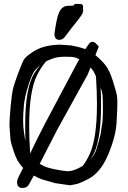

<svg xmlns="http://www.w3.org/2000/svg" viewBox="-20 -907 639 961"><path d="M277.3 -707.5C287.1 -707.5 295.7 -711.9 303.2 -720.7C329.6 -755.5 351.6 -783.9 369.4 -805.9C387.1 -827.9 396 -842.6 396 -850.1V-864.5V-869.1V-873C396 -874.7 395.8 -876 395.5 -877C395.2 -877.9 394.9 -879 394.5 -880.1C394.2 -881.3 393.7 -882.2 393.1 -882.8C392.4 -883.5 391.2 -884.4 389.4 -885.5C387.6 -886.6 383.1 -887.2 375.7 -887.2H362.5C361.1 -887.2 359.1 -887 356.7 -886.7C354.2 -886.4 352.5 -885.6 351.3 -884.3C350.2 -883 349.3 -881.3 348.6 -879.4C345.1 -878.4 335.9 -877.9 321.3 -877.9C306.6 -877.9 294.7 -872.3 285.4 -861.1C276.1 -849.9 268.6 -829.4 262.7 -799.8C259.1 -781.9 255.7 -761.2 252.4 -737.8C252.4 -717.6 260.7 -707.5 277.3 -707.5ZM178.7 -86.9C202.8 -134.4 231.6 -190.6 265.1 -255.4L419.4 -534.7L433.1 -569.3C434.7 -567.7 437.7 -564 442.1 -558.3C446.5 -552.7 450.7 -545.7 454.6 -537.6C458.5 -529.5 460.4 -524.9 460.4 -523.9C463.7 -473.5 465.3 -427.2 465.3 -385.3C465.3 -268.7 452.5 -184.1 426.8 -131.3C417.3 -111.2 406.6 -93.1 394.5 -77.1C379.2 -67.4 362 -59.4 342.8 -53.2L320.3 -49.8C310.5 -49.8 290.9 -52.7 261.2 -58.3C231.6 -64 210.9 -70 199 -76.2C187.1 -82.4 180.3 -85.9 178.7 -86.9ZM431.6 -107.9 439.5 -119.6C470.4 -167.2 485.8 -254.6 485.8 -381.8C485.8 -409.2 485.2 -438.5 483.9 -469.7C488.4 -456.4 491.5 -444.1 492.9 -432.9C494.4 -421.6 495.1 -397.2 495.1 -359.6C495.1 -322 493.7 -296.3 490.7 -282.5C487.8 -268.6 486.3 -258.6 486.3 -252.4C486.3 -246.3 482.2 -228 473.9 -197.8C465.6 -167.5 458.7 -147.4 453.1 -137.5C447.6 -127.5 440.4 -117.7 431.6 -107.9ZM181.2 -581.1C170.4 -567.7 160.6 -554.2 151.9 -540.5C121.3 -493 106 -405.4 106 -277.8C106 -253.7 106.4 -228.4 107.4 -201.7C105.1 -212.1 102.6 -226.6 99.9 -245.4C97.1 -264.1 95.7 -283.9 95.7 -304.7C95.7 -325.5 97 -350.3 99.6 -378.9C102.2 -407.6 109.8 -441.7 122.3 -481.2C134.8 -520.8 146.5 -546.2 157.2 -557.6C168 -569 175.9 -576.8 181.2 -581.1ZM32.2 -211.4C34.2 -195.8 39.8 -174.7 49.1 -148.2C58.3 -121.7 67.2 -102.7 75.7 -91.3C84.1 -79.9 90.8 -71.6 95.7 -66.4C88.5 -52.1 81.9 -39.1 75.7 -27.3C69.5 -15.6 66.1 -6 65.4 1.5V5.4C65.4 14.2 67.6 21.1 72 26.1C76.4 31.2 82.7 33.7 90.8 33.7H94.2C106.6 33 115.3 29.4 120.4 22.7C125.4 16 134.9 -1 148.9 -28.3C164.6 -19.9 178.1 -13.5 189.5 -9.3L256.8 9.8L331.1 20.5L367.7 13.2C381.3 8.3 392.6 3.6 401.4 -1L414.6 -7.3C458.8 -27.8 494.1 -68.9 520.3 -130.6C546.5 -192.3 560.9 -246.7 563.5 -293.9C566.1 -341.1 567.4 -372.5 567.4 -387.9C567.4 -403.4 566.7 -416.4 565.4 -427C564.1 -437.6 557.7 -461.3 546.1 -498.3C534.6 -535.2 522.1 -562.3 508.8 -579.6C495.4 -596.8 478.4 -613.9 457.5 -630.9L474.6 -674.3L460.4 -689C454.6 -694.8 448.9 -697.8 443.4 -697.8H441.4C435.2 -697.8 429 -693.2 422.6 -684.1C416.3 -675 411.1 -667.3 407.2 -661.1C388.3 -668.3 364.1 -674.5 334.5 -679.7L277.3 -683.6C245.8 -682.3 219.3 -678.5 198 -672.1C176.7 -665.8 156.3 -655.8 137 -642.3C117.6 -628.8 105.1 -617.5 99.6 -608.4C94.1 -599.3 85.1 -578.3 72.8 -545.4C60.4 -512.5 51.7 -486.8 46.6 -468.3C41.6 -449.7 37.1 -418.4 33.2 -374.3C29.3 -330.2 27.3 -298.2 27.3 -278.3ZM376.5 -610.4 372.1 -602.5 275.9 -421.4C220.2 -317.5 183 -246.3 164.3 -207.8C145.6 -169.2 134.4 -146.2 130.9 -138.7C127.6 -188.8 126 -234.7 126 -276.4C126 -392.3 138.8 -476.4 164.6 -528.8C177.9 -556.2 193.4 -579.9 210.9 -600.1C217.1 -603.4 228.1 -608 243.9 -614C259.7 -620 279.8 -623 304.2 -623C328.6 -623 344.1 -622.3 350.6 -620.8C357.1 -619.4 365.7 -615.9 376.5 -610.4Z"/></svg>

Font: Drukaatie burti
Style: Regular
Weight: 400
Version: Version 0.14.4